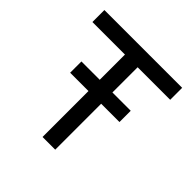

<svg xmlns="http://www.w3.org/2000/svg" viewBox="-172 -798 941 941"><g transform="rotate(45 298.5 -327.0)"><path d="M127.9 -318.4V-396.5H469.7V-318.4ZM254.9 0V-654.3H342.8V0ZM29.3 -571.3V-654.3H568.4V-571.3Z"/></g></svg>

Font: Sen
Style: Regular
Weight: 400
Designer: Kosal Sen, Philatype
Foundry: Philatype
Version: Version 2.000;gftools[0.9.31]